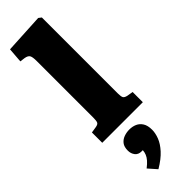

<svg xmlns="http://www.w3.org/2000/svg" viewBox="-363 -768 1104 1104"><g transform="rotate(-45 188.5 -216.0)"><path d="M24 0V-84L62 -90Q80 -93 85 -102Q90 -111 90 -139V-599Q90 -632 83 -644Q76 -656 53 -660L22 -664L29 -755L271 -768L288 -755V-137Q288 -111 293.5 -102Q299 -93 318 -89L354 -83V0ZM145 336 100 285Q122 268 134 254Q146 240 152 225.5Q158 211 159 195H149Q123 195 109.5 177.5Q96 160 96 136Q96 105 109.5 88Q123 71 144 63.5Q165 56 188 56Q213 56 233.5 65Q254 74 267 94.5Q280 115 280 150Q280 177 268 208.5Q256 240 226.5 272.5Q197 305 145 336Z"/></g></svg>

Font: Literata ExtraBold
Style: Regular
Weight: 800
Designer: Latin by Veronika Burian and Jose Scaglione. Greek by Irene Vlachou. Cyrillic by Vera Evstafieva.
Foundry: TypeTogether
Version: Version 3.103;gftools[0.9.29]